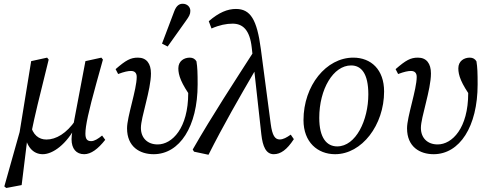

<svg xmlns="http://www.w3.org/2000/svg" viewBox="-20 -786 2524 995"><path d="M12.6 188.2 92.2 173.1 123.8 -83.7 143.5 -103C160.3 -185.7 180.2 -268.4 232.3 -477.2L224.2 -487.3L141.5 -469.2L81.7 -101.5L2.4 180.1L12.6 188.2ZM201.7 13.1C253.5 13.1 325.1 -37.6 375.7 -136.5L371.6 -162.9C324.9 -94.6 270.4 -62.9 220.8 -62.9C182 -62.9 149.4 -85.7 137.4 -143.1L107.8 -94.5C116.8 -27 150.7 13.1 201.7 13.1ZM416.3 13.1C451.7 13.1 488.1 -14 525.3 -61.4L509.1 -83.6C488.2 -66.6 469.3 -54.6 452.4 -54.6C431.5 -54.6 422.6 -65.7 422.6 -93.5C422.6 -133.6 438.6 -207.6 479.5 -355.3L513.4 -477.2L505.4 -487.3L422.7 -469.2L379.8 -242.9C354.8 -112.8 350.8 -85.7 350.8 -64.6C350.8 -15.2 375 13.1 416.3 13.1Z M776.1 13.1C911.2 13.1 1004.2 -130.3 1004.2 -348.5C1004.2 -408.4 1003.2 -437.2 998.1 -468.1C991 -480.2 979.8 -487.3 963.7 -487.3C934.3 -487.4 904.2 -470.1 904.2 -431.8C904.2 -396.2 918.3 -354.3 974.4 -276.7L977.8 -345.8L951.4 -381C954.4 -351.1 955.4 -329.1 955.4 -303.2C955.4 -121.6 872.2 -37.5 796.9 -37.5C744 -37.5 710.2 -71.3 710.2 -123.3C710.2 -178.4 762.3 -320.6 762.3 -405.2C762.3 -457.2 739.1 -487.3 694.8 -487.3C656.7 -487.3 632.3 -474 579.1 -427.7L592.2 -402.4C623.8 -414.3 643.8 -418.3 658.6 -418.3C678.5 -418.3 688.5 -407.4 688.5 -387.4C688.5 -321.9 638.4 -181.7 638.4 -121.1C638.4 -24.1 705.8 13.1 776.1 13.1ZM819.6 -560 848.8 -544.9C879.9 -588.7 911.9 -633.4 942.9 -677.2C960.2 -701.4 966.4 -711.7 966.4 -729.9C966.4 -749.3 951 -766.5 926.8 -766.5C909.4 -766.5 894.2 -757.3 883 -727.5C862.2 -671.8 840.4 -615.8 819.6 -560Z M985.6 0 1060.5 16C1138.3 -138.2 1219 -278.6 1302.7 -421.9L1301.3 -528.7C1193 -359.8 1082.9 -192.8 978.7 -11.1L985.6 0ZM1398.7 13.1C1434.1 13.1 1466.7 -9.5 1502.8 -64.9L1486.7 -88.3C1465.6 -73.3 1447.5 -63.3 1429.6 -63.3C1405.3 -63.3 1390.9 -83.1 1382.9 -144.3L1331.9 -531.1C1311.8 -684.1 1278.4 -739.6 1202.6 -739.6C1159.4 -739.6 1114.2 -721.6 1061.9 -676L1076.1 -638.3C1117.2 -656.4 1153.3 -663.4 1185.5 -663.4C1237.6 -663.4 1274.6 -631.6 1284.6 -539.3L1334.3 -89.6C1341.3 -26.9 1358.5 13.1 1398.7 13.1Z M1716.7 13.1C1855.3 13.1 1970.5 -138.1 1970.5 -311.9C1970.5 -425.4 1903 -487.3 1810.6 -487.3C1671 -487.3 1552.8 -343 1552.8 -163.3C1552.8 -48.9 1626.2 13.1 1716.7 13.1ZM1727.6 -27.3C1674.1 -27.3 1634.5 -69.8 1634.5 -175.3C1634.5 -323.9 1707 -446.9 1799.6 -446.9C1852.1 -446.9 1888.8 -405.4 1888.8 -297.1C1888.8 -162.9 1824.1 -27.3 1727.6 -27.3Z M2227.1 13.1C2362.2 13.1 2455.2 -130.3 2455.2 -348.5C2455.2 -408.4 2454.2 -437.2 2449.1 -468.1C2442 -480.2 2430.8 -487.3 2414.7 -487.3C2385.3 -487.4 2355.2 -470.1 2355.2 -431.8C2355.2 -396.2 2369.3 -354.3 2425.4 -276.7L2428.8 -345.8L2402.4 -381C2405.4 -351.1 2406.4 -329.1 2406.4 -303.2C2406.4 -121.6 2323.2 -37.5 2247.9 -37.5C2195 -37.5 2161.2 -71.3 2161.2 -123.3C2161.2 -178.4 2213.3 -320.6 2213.3 -405.2C2213.3 -457.2 2190.1 -487.3 2145.8 -487.3C2107.7 -487.3 2083.3 -474 2030.1 -427.7L2043.2 -402.4C2074.8 -414.3 2094.8 -418.3 2109.6 -418.3C2129.5 -418.3 2139.5 -407.4 2139.5 -387.4C2139.5 -321.9 2089.4 -181.7 2089.4 -121.1C2089.4 -24.1 2156.8 13.1 2227.1 13.1Z"/></svg>

Font: Source Serif Variable
Style: Italic
Weight: 389
Italic angle: -12°
Designer: Frank Grießhammer
Foundry: Adobe Systems Incorporated
Version: Version 3.001;hotconv 1.0.111;makeotfexe 2.5.65597